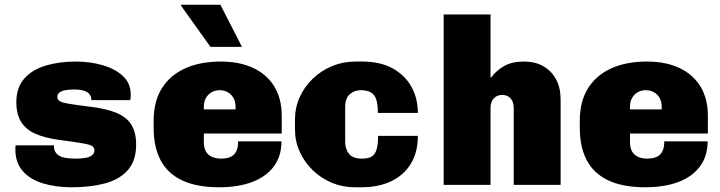

<svg xmlns="http://www.w3.org/2000/svg" viewBox="-20 -781 3040 811"><path d="M284 10Q215 10 161 -6.5Q107 -23 76 -58.5Q45 -94 45 -149Q45 -154 45 -157.5Q45 -161 46 -167H208V-163Q208 -138 228 -124.5Q248 -111 297 -111Q344 -111 361.5 -120.5Q379 -130 379 -145Q379 -157 370 -163.5Q361 -170 330 -175.5Q299 -181 231 -190Q170 -198 129.5 -216Q89 -234 69 -266.5Q49 -299 49 -349Q49 -411 82.5 -449Q116 -487 173 -504Q230 -521 300 -521Q361 -521 414 -505.5Q467 -490 499.5 -459.5Q532 -429 532 -384Q532 -379 532 -372.5Q532 -366 530 -358H366Q366 -373 358 -383Q350 -393 334 -398Q318 -403 293 -403Q222 -403 222 -372Q222 -361 231.5 -354.5Q241 -348 269.5 -343Q298 -338 355 -331Q425 -323 469 -305.5Q513 -288 534 -255.5Q555 -223 555 -170Q555 -102 520 -62.5Q485 -23 424 -6.5Q363 10 284 10Z M905 10Q810 10 748.5 -19.5Q687 -49 658 -105Q629 -161 629 -240V-271Q629 -353 664 -408.5Q699 -464 762.5 -492.5Q826 -521 913 -521Q992 -521 1049.5 -494Q1107 -467 1138.5 -416Q1170 -365 1170 -291V-217H841V-182Q841 -145 860.5 -128Q880 -111 913 -111Q952 -111 969 -129Q986 -147 986 -184H1169Q1169 -122 1137 -78.5Q1105 -35 1046 -12.5Q987 10 905 10ZM841 -319H975V-330Q975 -352 966 -367.5Q957 -383 942 -391.5Q927 -400 908 -400Q889 -400 874 -391.5Q859 -383 850 -367.5Q841 -352 841 -330ZM869 -583 744 -758 746 -761H911L1002 -583Z M1478 10Q1427 10 1381.5 -9Q1336 -28 1301 -62Q1266 -96 1246 -140Q1226 -184 1226 -235V-276Q1226 -327 1246 -371Q1266 -415 1301.5 -449Q1337 -483 1383 -502Q1429 -521 1481 -521H1511Q1586 -521 1638 -492.5Q1690 -464 1717.5 -415Q1745 -366 1745 -304H1576Q1576 -341 1569 -361.5Q1562 -382 1546 -391Q1530 -400 1504 -400Q1476 -400 1457 -382.5Q1438 -365 1438 -330V-181Q1438 -152 1454 -131.5Q1470 -111 1509 -111Q1535 -111 1549.5 -119.5Q1564 -128 1570.5 -149Q1577 -170 1577 -207H1745Q1745 -138 1715.5 -89.5Q1686 -41 1632.5 -15.5Q1579 10 1507 10Z M1854 0V-720H2052V-451Q2078 -485 2111 -503Q2144 -521 2193 -521Q2241 -521 2275.5 -501Q2310 -481 2329 -445.5Q2348 -410 2348 -361V0H2150V-325Q2150 -350 2137 -365Q2124 -380 2101 -380Q2086 -380 2075 -373Q2064 -366 2058 -354Q2052 -342 2052 -325V0Z M2705 10Q2610 10 2548.5 -19.5Q2487 -49 2458 -105Q2429 -161 2429 -240V-271Q2429 -353 2464 -408.5Q2499 -464 2562.5 -492.5Q2626 -521 2713 -521Q2792 -521 2849.5 -494Q2907 -467 2938.5 -416Q2970 -365 2970 -291V-217H2641V-182Q2641 -145 2660.5 -128Q2680 -111 2713 -111Q2752 -111 2769 -129Q2786 -147 2786 -184H2969Q2969 -122 2937 -78.5Q2905 -35 2846 -12.5Q2787 10 2705 10ZM2641 -319H2775V-330Q2775 -352 2766 -367.5Q2757 -383 2742 -391.5Q2727 -400 2708 -400Q2689 -400 2674 -391.5Q2659 -383 2650 -367.5Q2641 -352 2641 -330Z"/></svg>

Font: Chivo Mono Black
Style: Regular
Weight: 900
Designer: Hector Gatti
Foundry: Omnibus-Type
Version: Version 1.008